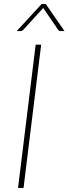

<svg xmlns="http://www.w3.org/2000/svg" viewBox="-20 -922 336 942"><path d="M62 0ZM95.5 0H68.5L155 -703H182ZM296.5 -769.5H277.5Q275 -769.5 271.8 -770.5Q268.5 -771.5 265.5 -775.5L194 -880Q192.5 -881 192 -883.5L189.5 -880L94 -775.5Q90 -771.5 86.5 -770.5Q83 -769.5 80.5 -769.5H62L184.5 -902.5H204.5Z"/></svg>

Font: Lato Thin
Style: Italic
Weight: 200
Italic angle: -7°
Designer: Lukasz Dziedzic
Foundry: tyPoland Lukasz Dziedzic
Version: Version 2.007; 2014-02-27